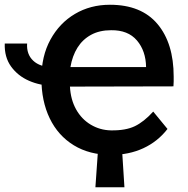

<svg xmlns="http://www.w3.org/2000/svg" viewBox="-20 -630 792 807"><path d="M381 157 392 0H493L503 157ZM684 -88Q643 -35 582.5 -7Q522 21 447 21Q356 21 290 -19.5Q224 -60 189 -132.5Q154 -205 154 -301Q154 -394 192 -463.5Q230 -533 295 -571.5Q360 -610 442 -610Q574 -610 642 -529Q710 -448 710 -308Q710 -298 710 -288Q710 -278 709 -267L274 -266Q277 -211 300 -170Q323 -129 361.5 -106Q400 -83 446 -82Q508 -81 546.5 -99.5Q585 -118 624 -161ZM594 -348Q593 -416 555.5 -460Q518 -504 447 -503Q398 -503 362.5 -483.5Q327 -464 305.5 -429.5Q284 -395 276 -348ZM201 -270Q149 -270 102 -290.5Q55 -311 26.5 -350.5Q-2 -390 0 -447H94Q91 -402 119.5 -375Q148 -348 201 -348Z"/></svg>

Font: Podkova ExtraBold
Style: Regular
Weight: 800
Designer: Ilya Yudin
Foundry: Cyreal (www.cyreal.org)
Version: Version 2.103